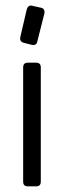

<svg xmlns="http://www.w3.org/2000/svg" viewBox="-20 -660 227 680"><path d="M51.8 -528.3 74.7 -626.5Q80.1 -644 95.7 -639.2L124.5 -632.8Q140.1 -629.9 137.2 -612.3L112.3 -513.7Q109.4 -498 93.3 -501L64.5 -508.3Q48.8 -512.7 51.8 -528.3ZM62 -16.6V-421.4Q62 -438 78.6 -438H107.9Q124.5 -438 124.5 -421.4V-16.6Q124.5 0 107.9 0H78.6Q62 0 62 -16.6Z"/></svg>

Font: GOSTRUS
Style: type_B
Weight: 400
Designer: Юрий и Татьяна Кривогуз
Version: Version 02.00